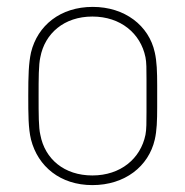

<svg xmlns="http://www.w3.org/2000/svg" viewBox="-20 -529 538 557"><path d="M248 8C342 8 411 -46 429 -124C435 -150 436 -179 436 -219C436 -229 436 -239 436 -251C436 -262 436 -272 436 -281C436 -320 435 -351 429 -377C412 -455 342 -509 249 -509C155 -509 89 -455 70 -377C63 -345 62 -309 62 -252C62 -197 62 -157 70 -124C90 -46 155 8 248 8ZM248 -20C166 -20 110 -68 97 -138C92 -159 92 -196 92 -251C92 -301 92 -341 97 -363C110 -432 166 -481 248 -481C330 -481 388 -432 402 -363C405 -349 405 -328 405 -299C405 -285 405 -269 405 -251C405 -234 405 -218 405 -204C405 -175 405 -153 402 -138C388 -69 330 -20 248 -20Z"/></svg>

Font: Barlow Thin
Style: Regular
Weight: 250
Designer: Jeremy Tribby
Foundry: Tribby Type
Version: Version 1.422;hotconv 1.0.109;makeotfexe 2.5.65596